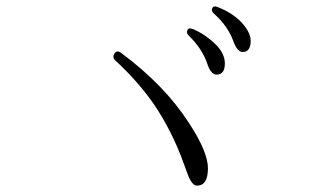

<svg xmlns="http://www.w3.org/2000/svg" viewBox="-20 -721 1040 602"><path d="M568 -627Q563 -618 571 -610Q615 -568 631 -518Q642 -487 659 -487Q685 -487 685 -522Q685 -552 658 -580Q644 -594 626 -607Q608 -620 585 -630Q571 -635 568 -627ZM646 -696Q641 -688 650 -679Q695 -639 712 -591Q724 -558 741 -558Q766 -558 766 -593Q766 -619 738 -650Q709 -681 662 -699Q649 -704 646 -696ZM338 -551Q332 -541 340 -533Q378 -498 409 -462.5Q440 -427 464 -392Q491 -352 514.5 -305.5Q538 -259 557 -206Q564 -187 568.5 -174.5Q573 -162 577 -156Q586 -139 598 -139Q632 -139 632 -194Q632 -218 617.5 -253.5Q603 -289 572 -336Q496 -454 360 -555Q346 -565 339 -553Z"/></svg>

Font: Kokoro
Style: Regular
Weight: 400
Version: Version 1.00